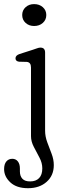

<svg xmlns="http://www.w3.org/2000/svg" viewBox="-38 -708 344 960"><path d="M132.5 -578Q107 -578 90 -593.5Q73 -609 73 -633Q73 -656.5 90 -672Q107 -687.5 132.5 -687.5Q159 -687.5 176.2 -672Q193.5 -656.5 193.5 -633Q193.5 -609 176.2 -593.5Q159 -578 132.5 -578ZM187.5 -54.5Q187.5 -26 198.2 3Q209 32 220 60.8Q231 89.5 231 117.5Q231 169.5 195.2 201.2Q159.5 233 102 233Q45 233 13.8 204Q-17.5 175 -17.5 137.5Q-17.5 112.5 -6.2 99.2Q5 86 23.5 86Q41 86 51.2 99Q61.5 112 61.5 134.5V149Q61.5 172.5 74.2 186Q87 199.5 113.5 199Q141.5 199 157.5 182.5Q173.5 166 173.5 134Q173.5 106.5 159.2 79.8Q145 53 131 26.2Q117 -0.5 117 -27.5V-370.5Q117 -396.5 96 -398.5L57 -399.5Q39.5 -402 39.5 -416.5Q39.5 -431 60 -438L125.5 -459Q136.5 -462.5 146.5 -466.2Q156.5 -470 164 -470Q187.5 -470 187.5 -445Z"/></svg>

Font: Fraunces 9pt SuperSoft Light
Style: Regular
Weight: 300
Version: Version 1.000;[b76b70a41]